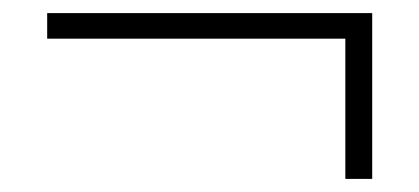

<svg xmlns="http://www.w3.org/2000/svg" viewBox="-20 -429 640 293"><path d="M507 -156V-370H52V-409H548V-156Z"/></svg>

Font: Mulish ExtraLight
Style: Regular
Weight: 200
Designer: Vernon Adams
Foundry: Vernon Adams
Version: Version 3.603